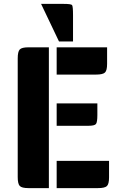

<svg xmlns="http://www.w3.org/2000/svg" viewBox="-20 -966 619 986"><path d="M231 0H126Q92 0 81.5 -11Q71 -22 71 -57V-666Q71 -701 81.5 -712Q92 -723 126 -723H231ZM540 -140V-55Q540 -21 529 -10.5Q518 0 483 0H271V-140ZM480 -435V-375Q480 -339 473 -329.5Q466 -320 433 -320H271V-435ZM530 -723V-638Q530 -604 519 -593.5Q508 -583 473 -583H271V-723ZM307 -946Q345 -946 350 -940Q355 -934 355 -889V-753H283L191 -946Z"/></svg>

Font: Keania One
Style: Regular
Weight: 400
Designer: Julia Petretta
Foundry: Julia Petretta
Version: Version 1.003